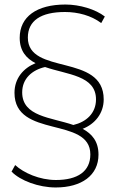

<svg xmlns="http://www.w3.org/2000/svg" viewBox="-20 -724 518 848"><path d="M304 -172C205 -206 78 -209 78 -316C78 -377 122 -415 179 -428C277 -394 404 -391 404 -285C404 -223 360 -185 304 -172ZM226 104C341 104 415 50 415 -41C415 -100 386 -133 345 -155C399 -176 438 -223 438 -285C438 -490 103 -390 103 -558C103 -633 161 -671 267 -671C325 -671 384 -655 427 -622L443 -651C402 -683 332 -704 269 -704C142 -704 67 -650 67 -557C67 -499 96 -466 137 -445C83 -423 44 -378 44 -314C44 -111 379 -211 379 -42C379 33 323 71 227 71C155 71 85 40 47 5L31 34C70 74 151 104 226 104Z"/></svg>

Font: Montserrat-Alt1 ExtLt
Style: Regular
Weight: 200
Designer: Differentunic
Foundry: Differentunic
Version: Version 7.222